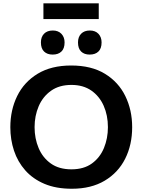

<svg xmlns="http://www.w3.org/2000/svg" viewBox="-20 -1120 855 1152"><path d="M411 12.5Q316 12.5 246.5 -17Q177 -46.5 131.5 -98Q86 -149.5 64 -216Q42 -282.5 42 -356.5Q42 -460 83.2 -544Q124.5 -628 206 -677.5Q287.5 -727 407 -727Q528.5 -727 609.8 -677.2Q691 -627.5 732 -543.5Q773 -459.5 773 -357Q773 -251 731 -167.5Q689 -84 608 -35.8Q527 12.5 411 12.5ZM408.5 -104Q483 -104 531.5 -139.2Q580 -174.5 603.8 -232.2Q627.5 -290 627.5 -357Q627.5 -428 602 -485.5Q576.5 -543 527.8 -576.8Q479 -610.5 408.5 -610.5Q335.5 -610.5 286.2 -575.5Q237 -540.5 212.2 -482.8Q187.5 -425 187.5 -357Q187.5 -289 211.8 -231.5Q236 -174 285 -139Q334 -104 408.5 -104ZM518 -792.5Q485.5 -792.5 466.8 -810.8Q448 -829 448 -865.5Q448 -898.5 467 -917.8Q486 -937 519 -937Q552 -937 570.8 -917Q589.5 -897 589.5 -865.5Q589.5 -829 570.5 -810.8Q551.5 -792.5 518 -792.5ZM296 -792.5Q263.5 -792.5 244.5 -810.8Q225.5 -829 225.5 -865.5Q225.5 -898.5 244.5 -917.8Q263.5 -937 297 -937Q329.5 -937 348.5 -917Q367.5 -897 367.5 -865.5Q367.5 -829 348.5 -810.8Q329.5 -792.5 296 -792.5ZM240.5 -1005.5V-1100H572.5V-1005.5Z"/></svg>

Font: Heraclito SemiBold
Style: Regular
Weight: 600
Designer: Kostas Bartsokas (font) & Cristiano Sobral (main changes)
Foundry: Kostas Bartsokas (font) & Cristiano Sobral (main changes)
Version: Version 1.00;July 8, 2020;FontCreator 13.0.0.2655 64-bit